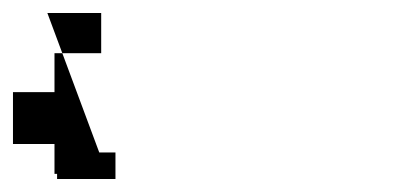

<svg xmlns="http://www.w3.org/2000/svg" viewBox="-73 -20 643 296"><path d="M0 0H83V62H11V122H-53V202H11V248H15V256H105V215H80Z"/></svg>

Font: CiSf OpenHand
Style: Obl
Weight: 400
Foundry: Cannot Into Space Fonts
Version: Version 0.7892